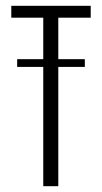

<svg xmlns="http://www.w3.org/2000/svg" viewBox="-20 -640 351 660"><path d="M128.7 -579.2H18.8V-620H291.8V-579.2H180.4V0H128.7ZM39 -410V-436.6H271.6V-410Z"/></svg>

Font: Smooch Sans Thin
Style: Regular
Weight: 100
Designer: Robert E. Leuschke
Foundry: Robert E. Leuschke
Version: Version 1.010